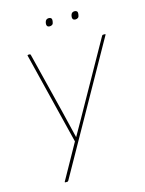

<svg xmlns="http://www.w3.org/2000/svg" viewBox="-122 -701 722 958"><g transform="rotate(-15 239.5 -221.5)"><path d="M94 185Q92 185 91.5 183.5Q91 182 92 181L193 0L76 -473Q75 -476 76.5 -477Q78 -478 80 -478H87Q91 -478 92 -474L169 -165Q178 -129 186.5 -92.5Q195 -56 204 -20H205Q225 -55 245 -90.5Q265 -126 284 -160L461 -475Q463 -477 464 -477.5Q465 -478 467 -478H475Q477 -478 478.5 -477Q480 -476 478 -474L110 181Q107 185 104 185ZM353 -587Q345 -587 341 -592Q337 -597 338 -604L339 -611Q341 -620 346 -624Q351 -628 359 -628Q367 -628 371 -623.5Q375 -619 374 -611L373 -604Q372 -595 366.5 -591Q361 -587 353 -587ZM220 -587Q212 -587 208 -592Q204 -597 205 -604L206 -611Q208 -620 213 -624Q218 -628 226 -628Q234 -628 238 -623.5Q242 -619 241 -611L240 -604Q239 -595 233.5 -591Q228 -587 220 -587Z"/></g></svg>

Font: Sofia Sans Hairline
Style: Italic
Weight: 1
Italic angle: -9°
Designer: Botio Nikoltchev, Ani Petrova
Foundry: lettersoup
Version: Version 4.102